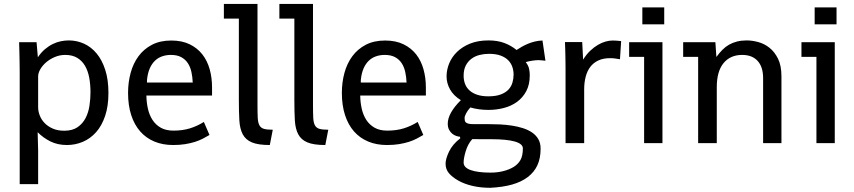

<svg xmlns="http://www.w3.org/2000/svg" viewBox="-20 -709 4232 951"><path d="M77.6 203.1V-351.1Q77.6 -373 77.1 -398.2Q76.7 -423.3 76.2 -445.3Q75.2 -470.7 74.7 -500H161.1L167.5 -425.3Q183.6 -449.2 202.6 -465.3Q221.7 -481.4 241.9 -491.2Q262.2 -501 282.2 -504.9Q302.2 -508.8 320.8 -508.8Q360.4 -508.8 396 -492.7Q431.6 -476.6 458.5 -444.3Q485.4 -412.1 501.2 -363.3Q517.1 -314.5 517.1 -249Q517.1 -183.1 500.7 -134.8Q484.4 -86.4 456.1 -54.4Q427.7 -22.5 390.4 -6.6Q353 9.3 311.5 9.3Q265.6 9.3 229.7 -8.5Q193.8 -26.4 166.5 -54.2L168.9 37.1V203.1ZM298.3 -61.5Q338.9 -61.5 364.3 -79.1Q389.6 -96.7 403.8 -124Q418 -151.4 423.1 -185.3Q428.2 -219.2 428.2 -252Q428.2 -290.5 421.9 -324.5Q415.5 -358.4 400.9 -383.3Q386.2 -408.2 362.3 -422.6Q338.4 -437 303.2 -437Q276.4 -437 252 -426.8Q227.5 -416.5 209.2 -400.9Q190.9 -385.3 179.9 -366.5Q168.9 -347.7 168.9 -330.1V-177.2Q168.9 -157.7 176.8 -137.2Q184.6 -116.7 200.7 -99.9Q216.8 -83 241 -72.3Q265.1 -61.5 298.3 -61.5Z M1017.6 -40.5Q1002 -31.2 984.6 -22.2Q967.3 -13.2 945.8 -6.3Q924.3 0.5 897.7 4.9Q871.1 9.3 837.4 9.3Q786.1 9.3 744.9 -7.8Q703.6 -24.9 674.6 -57.9Q645.5 -90.8 629.9 -138.9Q614.3 -187 614.3 -249Q614.3 -300.8 627 -347.7Q639.6 -394.5 665.8 -430.2Q691.9 -465.8 732.4 -487.1Q772.9 -508.3 828.6 -508.3Q881.3 -508.3 919.4 -489.7Q957.5 -471.2 982.2 -439.7Q1006.8 -408.2 1018.6 -366Q1030.3 -323.7 1030.3 -276.4V-235.8H705.1Q705.6 -202.1 712.6 -170.7Q719.7 -139.2 735.4 -115Q751 -90.8 776.4 -76.4Q801.8 -62 839.4 -62Q884.3 -62 920.7 -73.2Q957 -84.5 989.7 -105ZM826.7 -437Q803.2 -437 783 -429.9Q762.7 -422.9 747.3 -408Q731.9 -393.1 721.9 -370.4Q711.9 -347.7 708.5 -316.4Q708 -314 708 -309.6Q708 -305.2 708 -300.3H934.6Q933.6 -327.1 928.2 -352.1Q922.9 -377 910.6 -395.8Q898.4 -414.6 877.9 -425.8Q857.4 -437 826.7 -437Z M1316.4 9.3Q1258.8 9.3 1227.8 -3.7Q1196.8 -16.6 1182.4 -43.7Q1168 -70.8 1165.5 -113Q1163.1 -155.3 1163.1 -213.9V-616.7H1088.9V-689.5H1255.4V-188.5Q1255.4 -149.4 1256.6 -125.5Q1257.8 -101.6 1264.9 -88.4Q1272 -75.2 1287.4 -70.8Q1302.7 -66.4 1331.1 -66.4L1316.4 9.3Z M1591.3 9.3Q1533.7 9.3 1502.7 -3.7Q1471.7 -16.6 1457.3 -43.7Q1442.9 -70.8 1440.4 -113Q1438 -155.3 1438 -213.9V-616.7H1363.8V-689.5H1530.3V-188.5Q1530.3 -149.4 1531.5 -125.5Q1532.7 -101.6 1539.8 -88.4Q1546.9 -75.2 1562.3 -70.8Q1577.6 -66.4 1606 -66.4L1591.3 9.3Z M2076.7 -40.5Q2061 -31.2 2043.7 -22.2Q2026.4 -13.2 2004.9 -6.3Q1983.4 0.5 1956.8 4.9Q1930.2 9.3 1896.5 9.3Q1845.2 9.3 1804 -7.8Q1762.7 -24.9 1733.6 -57.9Q1704.6 -90.8 1689 -138.9Q1673.3 -187 1673.3 -249Q1673.3 -300.8 1686 -347.7Q1698.7 -394.5 1724.9 -430.2Q1751 -465.8 1791.5 -487.1Q1832 -508.3 1887.7 -508.3Q1940.4 -508.3 1978.5 -489.7Q2016.6 -471.2 2041.3 -439.7Q2065.9 -408.2 2077.6 -366Q2089.4 -323.7 2089.4 -276.4V-235.8H1764.2Q1764.6 -202.1 1771.7 -170.7Q1778.8 -139.2 1794.4 -115Q1810.1 -90.8 1835.4 -76.4Q1860.8 -62 1898.4 -62Q1943.4 -62 1979.7 -73.2Q2016.1 -84.5 2048.8 -105ZM1885.7 -437Q1862.3 -437 1842 -429.9Q1821.8 -422.9 1806.4 -408Q1791 -393.1 1781 -370.4Q1771 -347.7 1767.6 -316.4Q1767.1 -314 1767.1 -309.6Q1767.1 -305.2 1767.1 -300.3H1993.7Q1992.7 -327.1 1987.3 -352.1Q1981.9 -377 1969.7 -395.8Q1957.5 -414.6 1937 -425.8Q1916.5 -437 1885.7 -437Z M2604 -336.4Q2604 -290 2586.7 -257.6Q2569.3 -225.1 2540.8 -204.3Q2512.2 -183.6 2475.3 -174.1Q2438.5 -164.6 2399.9 -164.6Q2351.1 -164.6 2309.6 -176.8Q2295.9 -161.6 2288.6 -147.2Q2281.2 -132.8 2281.2 -125Q2281.2 -117.7 2282.2 -112.1Q2283.2 -106.4 2287.6 -102.5Q2292 -98.6 2300.5 -96.4Q2309.1 -94.2 2324.2 -94.2H2396Q2424.8 -94.2 2455.6 -92.8Q2486.3 -91.3 2515.4 -86.9Q2544.4 -82.5 2570.3 -74.2Q2596.2 -65.9 2615.7 -52.5Q2635.3 -39.1 2646.5 -19.5Q2657.7 0 2657.7 26.9Q2657.7 75.2 2641.8 109.4Q2626 143.6 2594.5 167.7Q2563 191.9 2516.4 205.1Q2469.7 218.3 2408.2 221.2Q2360.4 221.2 2319.8 211.7Q2279.3 202.1 2249.8 185.3Q2220.2 168.5 2203.6 148.9Q2187 129.4 2187 101.6Q2187 78.1 2204.1 42Q2221.2 5.9 2259.8 -23.9L2258.3 -31.7Q2250.5 -32.2 2240 -35.6Q2229.5 -39.1 2220.2 -46.6Q2210.9 -54.2 2204.3 -66.4Q2197.8 -78.6 2197.8 -96.2Q2197.8 -148.4 2262.7 -212.9Q2226.6 -234.9 2209.2 -265.9Q2191.9 -296.9 2191.9 -330.6Q2191.9 -362.8 2204.8 -394.8Q2217.8 -426.8 2243.9 -452.1Q2270 -477.5 2308.8 -493.2Q2347.7 -508.8 2399.4 -508.8Q2444.3 -508.8 2478 -496.1Q2511.7 -483.4 2538.6 -461.4Q2550.3 -469.2 2564.5 -477.3Q2578.6 -485.4 2595 -492.2Q2611.3 -499 2629.4 -503.4Q2647.5 -507.8 2667 -508.3L2681.6 -408.2Q2673.8 -408.7 2667.5 -409.7Q2661.6 -410.2 2656 -410.6Q2650.4 -411.1 2647.5 -411.1Q2633.3 -411.1 2616.2 -408.4Q2599.1 -405.8 2584 -401.4Q2597.2 -384.3 2600.6 -368.2Q2604 -352.1 2604 -336.4ZM2410.2 146Q2444.3 146 2473.6 138.4Q2502.9 130.9 2524.4 117.7Q2545.9 104.5 2557.9 83.5Q2569.8 62.5 2569.8 25.9Q2569.8 3.4 2529.8 -8.1Q2489.7 -19.5 2412.6 -19.5Q2389.6 -19.5 2366.5 -19.5Q2343.3 -19.5 2319.3 -20Q2297.4 4.4 2286.9 39.3Q2276.4 74.2 2276.4 96.2Q2276.4 121.1 2311.5 133.5Q2346.7 146 2410.2 146ZM2276.4 -334Q2276.4 -311.5 2283.7 -292.7Q2291 -273.9 2306.2 -260.5Q2321.3 -247.1 2344.2 -239.5Q2367.2 -231.9 2398.9 -231.9Q2436 -231.9 2460.4 -241.2Q2484.9 -250.5 2498.8 -265.6Q2512.7 -280.8 2518.3 -300.3Q2523.9 -319.8 2523.9 -339.8Q2523.9 -358.9 2517.8 -377.2Q2511.7 -395.5 2497.6 -410.2Q2483.4 -424.8 2460 -433.6Q2436.5 -442.4 2401.9 -442.4Q2377.9 -442.4 2355.5 -436.8Q2333 -431.2 2315.4 -418.2Q2297.9 -405.3 2287.1 -384.5Q2276.4 -363.8 2276.4 -334Z M2781.2 -371.6Q2781.2 -377.9 2781 -394Q2780.8 -410.2 2780.5 -429.2Q2780.3 -448.2 2779.5 -469Q2778.8 -489.7 2778.3 -500.5H2863.8L2868.2 -413.6Q2884.3 -439.5 2903.3 -457.5Q2922.4 -475.6 2941.7 -486.8Q2960.9 -498 2979.5 -503.2Q2998 -508.3 3013.7 -508.3Q3023.4 -508.3 3034.9 -507.6Q3046.4 -506.8 3056.6 -505.4L3050.8 -415.5Q3037.6 -418 3025.9 -419.4Q3014.2 -420.9 3002 -420.9Q2967.8 -420.9 2943.4 -409.4Q2918.9 -397.9 2903.6 -377.4Q2888.2 -356.9 2880.9 -328.6Q2873.5 -300.3 2873.5 -266.1V0H2781.2Z M3261.2 0H3170.4V-427.2H3096.2V-500H3261.2ZM3270 -672.4V-588.4H3161.6V-672.4Z M3759.8 0V-322.3Q3759.8 -377.4 3732.7 -407.2Q3705.6 -437 3656.2 -437Q3597.2 -437 3563.7 -396.2Q3530.3 -355.5 3530.3 -277.3V0H3438V-427.2H3363.8V-500H3523.4L3528.3 -426.8Q3543 -446.8 3558.1 -462.2Q3573.2 -477.5 3591.3 -487.8Q3609.4 -498 3630.9 -503.4Q3652.3 -508.8 3678.7 -508.8Q3705.6 -508.8 3735.6 -500.7Q3765.6 -492.7 3791.3 -472.4Q3816.9 -452.1 3833.7 -418Q3850.6 -383.8 3850.6 -331.1V0Z M4114.7 0H4023.9V-427.2H3949.7V-500H4114.7ZM4123.5 -672.4V-588.4H4015.1V-672.4Z"/></svg>

Font: Shanti
Style: Regular
Weight: 400
Designer: vernon adams
Foundry: vernon adams
Version: Version 1.000